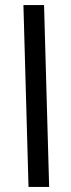

<svg xmlns="http://www.w3.org/2000/svg" viewBox="-20 -734 278 754"><path d="M92 0H173L153 -714H72Z"/></svg>

Font: Noto Sans Math
Style: Regular
Weight: 400
Designer: Monotype Design Team, Delve Withrington, Jeff Kellem
Foundry: Monotype Imaging Inc., Delve Fonts LLC
Version: Version 3.000